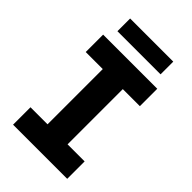

<svg xmlns="http://www.w3.org/2000/svg" viewBox="-261 -988 1085 1085"><g transform="rotate(45 281.0 -446.0)"><path d="M201.2 0V-719.7H361.3V0ZM64.9 0V-139.2H497.6V0ZM64.9 -580.6V-719.7H497.6V-580.6ZM108.4 -790.5V-892.1H453.1V-790.5Z"/></g></svg>

Font: Reddit Mono ExtraBold
Style: Regular
Weight: 800
Monospace: yes
Designer: Stephen Hutchings
Foundry: Reddit
Version: Version 1.014